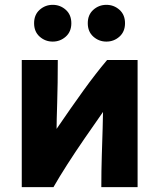

<svg xmlns="http://www.w3.org/2000/svg" viewBox="-20 -774 659 794"><path d="M70 0V-526H219Q219 -426 216.5 -348.5Q214 -271 214 -241Q274 -329 324.5 -399Q375 -469 423 -526H549V0H399Q399 -67 401 -131Q403 -195 404.5 -243Q406 -291 406 -311Q368 -257 329.5 -201Q291 -145 258 -93.5Q225 -42 201 0ZM420 -602Q389 -602 366 -622.5Q343 -643 343 -678Q343 -713 366 -733.5Q389 -754 420 -754Q451 -754 474 -733.5Q497 -713 497 -678Q497 -643 474 -622.5Q451 -602 420 -602ZM198 -602Q167 -602 144 -622.5Q121 -643 121 -678Q121 -713 144 -733.5Q167 -754 198 -754Q229 -754 252 -733.5Q275 -713 275 -678Q275 -643 252 -622.5Q229 -602 198 -602Z"/></svg>

Font: Ubuntu Sans ExtraBold
Style: Regular
Weight: 800
Designer: Dalton Maag Ltd
Foundry: Dalton Maag Ltd
Version: Version 1.006; ttfautohint (v1.8.4.7-5d5b)